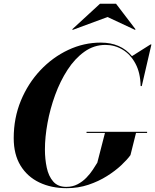

<svg xmlns="http://www.w3.org/2000/svg" viewBox="-20 -985 821 1015"><path d="M548.6 -895 364.7 -827.1 361.8 -830.1 508.5 -965.1H593.5L696.5 -830.1L693.6 -827.1ZM437.5 -288.1H757.6V-282.2H699L669.7 -165Q652.8 -141.4 621.1 -111.6Q589.4 -81.8 545.4 -54.1Q501.5 -26.4 447.6 -8.3Q393.8 9.8 332.5 9.8Q251.2 9.8 188 -20.4Q124.8 -50.5 88.6 -109.5Q52.5 -168.5 52.5 -254.9Q52.5 -361.1 90.3 -452.8Q128.2 -544.4 193.2 -613.4Q258.3 -682.4 340.8 -721.1Q423.3 -759.8 512.7 -759.8Q618.4 -759.8 677.7 -688.2L775.6 -750H780.5L729.5 -530H723.4Q722.2 -600.3 696 -648.9Q669.9 -697.5 628.1 -722.5Q586.2 -747.6 537.6 -747.6Q476.6 -747.6 426.1 -711.5Q375.7 -675.5 336.9 -615.7Q298.1 -555.9 271.5 -482.9Q244.9 -409.9 231.2 -335Q217.5 -260 217.5 -194.8Q217.5 -143.8 227.2 -98.6Q236.8 -53.5 261.4 -25.3Q285.9 2.9 330.3 2.9Q363.8 2.9 390 -10.9Q416.3 -24.7 436.3 -45.3Q456.3 -65.9 470.6 -87.6Q484.9 -109.4 494.4 -125L534.9 -282.2H437.5Z"/></svg>

Font: Bodoni* 36
Style: Bold Italic
Weight: 700
Italic angle: -13°
Version: Version 2.000; ttfautohint (v1.8.1)